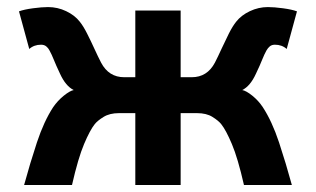

<svg xmlns="http://www.w3.org/2000/svg" viewBox="-20 -528 902 548"><path d="M495.6 -498V0H366.2V-498ZM461.4 -205.1V-307.6H527.3Q571.3 -307.6 593.3 -349.1Q602.1 -366.2 612.3 -388.7Q622.6 -411.1 633.3 -432.4Q644 -453.6 654.3 -466.3Q668.5 -484.4 693.1 -496.1Q717.8 -507.8 744.6 -507.8Q762.2 -507.8 787.6 -504.4Q813 -501 827.6 -495.6L798.3 -388.2Q784.7 -400.4 764.6 -400.4Q755.9 -400.4 750.2 -395.8Q744.6 -391.1 740.7 -384.3Q734.4 -373 728.5 -358.2Q722.7 -343.3 710.4 -317.4Q694.3 -282.2 671.4 -271Q682.6 -269 700.2 -254.9Q717.8 -240.7 730 -222.2Q756.3 -182.1 776.4 -121.6Q796.4 -61 813 0H676.3Q658.7 -77.1 641.8 -116.9Q625 -156.7 611.3 -173.8Q603.5 -183.6 586.4 -194.3Q569.3 -205.1 542 -205.1ZM400.4 -307.6V-205.1H319.8Q293 -205.1 275.6 -194.3Q258.3 -183.6 250.5 -173.8Q236.8 -156.7 220 -116.9Q203.1 -77.1 185.5 0H48.8Q65.4 -61 85.4 -121.6Q105.5 -182.1 131.8 -222.2Q144.5 -240.7 162.1 -254.9Q179.7 -269 190.4 -271Q167.5 -282.2 151.4 -317.4Q139.2 -343.3 133.3 -358.2Q127.4 -373 121.1 -384.3Q117.7 -391.1 111.8 -395.8Q106 -400.4 97.2 -400.4Q77.1 -400.4 63.5 -388.2L34.2 -495.6Q48.8 -501 74.2 -504.4Q99.6 -507.8 117.2 -507.8Q144.5 -507.8 168.9 -496.1Q193.4 -484.4 207.5 -466.3Q217.8 -453.6 228.5 -432.4Q239.3 -411.1 249.5 -388.7Q259.8 -366.2 268.6 -349.1Q290.5 -307.6 334.5 -307.6Z"/></svg>

Font: Andika
Style: Bold
Weight: 700
Designer: Victor Gaultney, Annie Olsen, Julie Remington, Don Collingsworth, Eric Hays, Becca Hirsbrunner
Foundry: SIL International
Version: Version 6.101